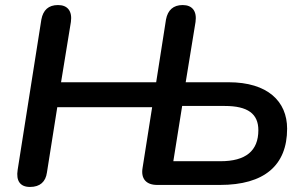

<svg xmlns="http://www.w3.org/2000/svg" viewBox="-20 -733 1204 761"><path d="M99 8C139 8 161 -13 166 -49L207 -308H583L545 -67C538 -25 559 0 603 0H852C1027 0 1118 -77 1118 -223C1118 -331 1041 -407 886 -407H716L755 -646C761 -689 742 -713 704 -713C667 -713 645 -693 638 -656L599 -407H222L261 -646C267 -689 248 -713 210 -713C172 -713 151 -693 144 -656L50 -60C43 -16 60 8 99 8ZM854 -94H667L702 -313H871C962 -313 1004 -282 1004 -217C1004 -135 954 -94 854 -94Z"/></svg>

Font: SN Pro Semibold
Style: Italic
Weight: 600
Italic angle: -9°
Designer: Tobias Whetton
Foundry: Supernotes
Version: Version 1.001;Glyphs 3.2 (3249)